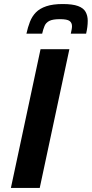

<svg xmlns="http://www.w3.org/2000/svg" viewBox="-20 -932 455 952"><path d="M34 0 181 -688H324L177 0ZM111 -765Q118 -797 128.5 -824Q139 -851 158 -870.5Q177 -890 209.5 -901Q242 -912 291 -912Q340 -912 367 -902Q394 -892 404.5 -873Q415 -854 415 -829Q415 -814 413 -798Q411 -782 407 -765H331Q333 -775 335 -784.5Q337 -794 337 -802Q337 -819 325 -828Q313 -837 277 -837Q242 -837 225 -828.5Q208 -820 201 -803.5Q194 -787 189 -765Z"/></svg>

Font: Saira Thin SemiBold
Style: Italic
Weight: 600
Italic angle: -12°
Version: Version 1.101